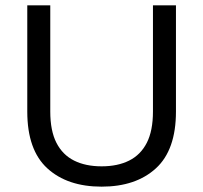

<svg xmlns="http://www.w3.org/2000/svg" viewBox="-20 -688 760 718"><path d="M360 10Q232 10 157 -58.5Q82 -127 82 -271V-668H168V-271Q168 -199 191 -154Q214 -109 257 -87.5Q300 -66 360 -66Q420 -66 463 -87.5Q506 -109 529 -154Q552 -199 552 -271V-668H638V-271Q638 -127 563 -58.5Q488 10 360 10Z"/></svg>

Font: Gantari
Style: Regular
Weight: 400
Designer: Anugrah Pasau
Foundry: Lafontype
Version: Version 1.000; ttfautohint (v1.8.3)